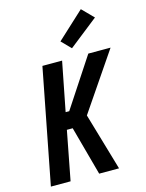

<svg xmlns="http://www.w3.org/2000/svg" viewBox="-135 -1003 821 1083"><g transform="rotate(-15 276.0 -461.5)"><path d="M24 0 154 -670H269L213 -384H234L422 -670H552L324 -335L422 0H306L228 -286H194L139 0ZM341 -723 288 -777 446 -923 511 -857Z"/></g></svg>

Font: Lode
Style: Bold Italic
Weight: 700
Italic angle: -11°
Monospace: yes
Designer: Belleve Invis
Foundry: Belleve Invis
Version: Version 29.2.0; ttfautohint (v1.8.3)